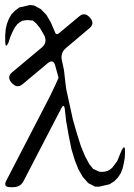

<svg xmlns="http://www.w3.org/2000/svg" viewBox="-20 -778 540 773"><path d="M100.6 -757.8 117.2 -755.9 144.5 -741.2 167 -717.8 184.6 -687.5 200.2 -651.4Q205.1 -633.8 217.8 -644.5L299.8 -712.9Q322.3 -731.4 343.8 -705.1Q362.3 -682.6 339.8 -664.1L246.1 -585Q223.6 -566.4 228.5 -538.1L237.3 -497.1L245.1 -430.7L247.1 -417L273.4 -296.9L290 -239.3L305.7 -189.5L322.3 -149.4L338.9 -118.2L354.5 -98.6L378.9 -86.9L390.6 -85.9L401.4 -86.9L412.1 -89.8L421.9 -94.7L431.6 -102.5L441.4 -115.2L452.1 -129.9L460 -149.4L470.7 -174.8Q483.4 -197.3 483.4 -169.9L482.4 -143.6L478.5 -121.1L473.6 -99.6L465.8 -80.1L454.1 -62.5L439.5 -47.9L420.9 -36.1L378.9 -26.4H363.3L335 -41L313.5 -65.4L295.9 -95.7L281.2 -132.8L267.6 -177.7L256.8 -231.4L246.1 -292L241.2 -335.9Q238.3 -365.2 225.6 -339.8L75.2 -49.8Q62.5 -24.4 33.2 -24.4H21.5Q-7.8 -24.4 4.9 -49.8L180.7 -389.6L194.3 -418L203.1 -436.5L215.8 -464.8L202.1 -514.6Q194.3 -542 171.9 -523.4L70.3 -438.5Q47.9 -419.9 25.4 -446.3Q6.8 -468.8 29.3 -487.3L148.4 -586.9Q170.9 -605.5 159.2 -633.8L141.6 -664.1L126 -683.6L112.3 -695.3L100.6 -696.3L88.9 -697.3L69.3 -694.3L59.6 -688.5L49.8 -680.7L40 -668L31.2 -651.4L22.5 -631.8L13.7 -605.5Q2 -581.1 1 -609.4V-635.7L2.9 -660.2L7.8 -681.6L15.6 -702.1L26.4 -720.7L41 -735.4L57.6 -748Z"/></svg>

Font: B2 Hana
Style: Regular
Weight: 500
Version: 2020-08-05; (max)